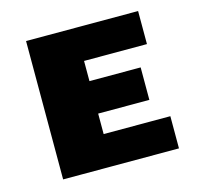

<svg xmlns="http://www.w3.org/2000/svg" viewBox="-77 -553 650 634"><g transform="rotate(-15 247.5 -236.5)"><path d="M64 0V-473H232V0ZM130 0V-110H460V0ZM130 -180V-291H407V-180ZM130 -360V-473H447V-360Z"/></g></svg>

Font: Ysabeau SC Black
Style: Regular
Weight: 900
Designer: Christian Thalmann (Catharsis Fonts)
Version: Version 2.001;gftools[0.9.30]; featfreeze: smcp